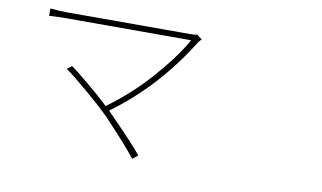

<svg xmlns="http://www.w3.org/2000/svg" viewBox="-71 -807 1642 980"><g transform="rotate(10 750.0 -317.0)"><path d="M877.9 -658.2 905.3 -637.7Q894.5 -627 888.7 -618.2Q729.5 -362.3 502.9 -198.2L513.7 -186.5Q643.6 -54.7 689.5 2L661.1 24.4Q621.1 -30.3 490.2 -168Q447.3 -210.9 369.1 -277.3Q291 -343.8 252.9 -370.1L277.3 -388.7Q305.7 -369.1 369.1 -316.4Q432.6 -263.7 481.4 -217.8Q605.5 -307.6 706.1 -423.3Q806.6 -539.1 852.5 -624H205.1Q169.9 -624 117.2 -621.1V-659.2Q164.1 -654.3 205.1 -654.3H842.8Q869.1 -654.3 877.9 -658.2Z"/></g></svg>

Font: Bpmf Zihi Sans ExtraLight
Style: ExtraLight
Weight: 250
Foundry: But Ko
Version: Version 1.320